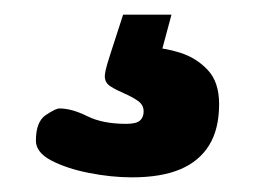

<svg xmlns="http://www.w3.org/2000/svg" viewBox="-20 -30 360 262"><path d="M214 -10 196 57 172 35H185Q204 35 226 42Q248 49 263.5 65.5Q279 82 279 112Q279 146 265.5 168Q252 190 226 201Q200 212 160 212Q132 212 101.5 206Q71 200 50 189Q29 178 29 162Q29 136 42.5 127Q56 118 61 118Q78 118 99 128.5Q120 139 152 139Q166 139 171 134.5Q176 130 176 122Q176 113 168 107.5Q160 102 149.5 97.5Q139 93 131 88Q123 83 123 74Q123 72 124 66.5Q125 61 130.5 44Q136 27 148 -10Z"/></svg>

Font: Asap VF Beta
Style: Regular
Weight: 400
Designer: Pablo Cosgaya
Foundry: Pablo Cosgaya
Version: Version 1.007